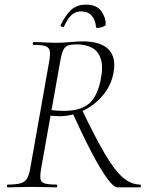

<svg xmlns="http://www.w3.org/2000/svg" viewBox="-20 -806 648 826"><path d="M14 0Q10 0 10 -6Q10 -12 14 -12Q48 -12 67 -17Q86 -22 95.5 -37Q105 -52 110 -81L192 -544Q197 -573 194 -587.5Q191 -602 175.5 -607.5Q160 -613 125 -613Q121 -613 121 -619Q121 -625 125 -625Q146 -625 172.5 -623.5Q199 -622 228 -622Q251 -622 283 -625Q315 -628 335 -628Q414 -628 447.5 -593Q481 -558 468 -491Q458 -439 423.5 -397Q389 -355 339.5 -330.5Q290 -306 235 -306Q226 -306 213 -307Q200 -308 193 -309L195 -333Q209 -331 225 -330Q241 -329 254 -329Q325 -329 361 -358.5Q397 -388 412 -457Q425 -517 414 -551.5Q403 -586 376 -600.5Q349 -615 311 -615Q289 -615 275.5 -611.5Q262 -608 253.5 -593Q245 -578 239 -542L157 -81Q152 -52 154 -37Q156 -22 172 -17Q188 -12 222 -12Q226 -12 226 -6Q226 0 223 0Q201 0 175.5 -1Q150 -2 119 -2Q91 -2 63 -1Q35 0 14 0ZM485 0Q469 0 440.5 -39Q412 -78 374 -150.5Q336 -223 291 -322L331 -337Q389 -216 431 -144.5Q473 -73 508.5 -42.5Q544 -12 582 -12Q586 -12 586 -6Q586 0 582 0Q545 0 521 0Q497 0 485 0ZM393 -689Q391 -719 375 -738Q359 -757 329 -757Q306 -757 289 -742.5Q272 -728 256 -693Q253 -688 246 -691Q239 -694 240 -696Q260 -739 285 -762.5Q310 -786 349 -786Q396 -786 415.5 -758.5Q435 -731 435 -702Q435 -697 428.5 -693.5Q422 -690 414 -688Q406 -686 399.5 -686Q393 -686 393 -689Z"/></svg>

Font: Cormorant Garamond Light
Style: Italic
Weight: 300
Italic angle: -10°
Designer: Christian Thalmann (Catharsis Fonts)
Foundry: Catharsis Fonts
Version: Version 4.001